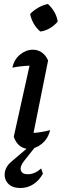

<svg xmlns="http://www.w3.org/2000/svg" viewBox="-20 -739 313 962"><path d="M231 -87Q221 -44 189.5 -18.5Q158 7 124 7Q99 7 79 -8.5Q59 -24 49 -54L128 -410Q81 -408 42 -400Q51 -442 81 -466Q111 -490 145 -490Q169 -490 189 -476.5Q209 -463 221 -436L148 -73Q191 -76 231 -87ZM220 -719Q239 -702 252.5 -678.5Q266 -655 269 -631Q254 -612 230.5 -598Q207 -584 182 -581Q142 -615 131 -669Q148 -687 171.5 -700.5Q195 -714 220 -719ZM83 203Q40 203 19.5 179.5Q-1 156 4.5 123.5Q10 91 44 65L145 -21H171L101 67Q79 95 84.5 114.5Q90 134 120 134Q154 134 186 105L195 131Q176 166 146.5 184.5Q117 203 83 203Z"/></svg>

Font: Piazzolla Medium
Style: Italic
Weight: 500
Italic angle: -11.3°
Designer: Juan Pablo del Peral
Foundry: Huerta Tipografica
Version: Version 1.330